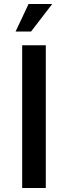

<svg xmlns="http://www.w3.org/2000/svg" viewBox="-20 -948 341 968"><path d="M210.9 0H91.8V-719.7H210.9ZM243.2 -927.7 136.7 -789.1H58.6L124 -927.7Z"/></svg>

Font: Allerta
Style: Medium
Weight: 500
Designer: Matt McInerney
Foundry: Matt McInerney
Version: Version 1.0